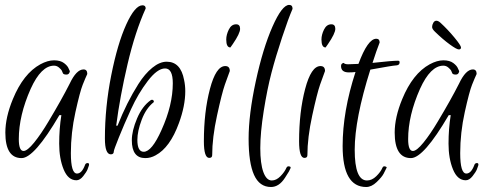

<svg xmlns="http://www.w3.org/2000/svg" viewBox="-20 -639 1996 776"><path d="M67.2 0Q1.6 0 1.6 -103.2Q1.6 -164.8 32 -238.4Q74.4 -341.6 143.2 -379.2Q172.8 -395.2 198.4 -395.2Q224 -395.2 238.8 -384Q253.6 -372.8 257.6 -361.6L262.4 -351.2Q260 -337.6 248.8 -337.6Q236 -337.6 234 -343.6Q232 -349.6 229.6 -354Q227.2 -358.4 218.4 -366Q209.6 -373.6 198.4 -373.6Q146.4 -373.6 104 -280Q56 -172 56 -76.8Q56 -28.8 75.2 -28.8Q90.4 -28.8 118 -62.8Q145.6 -96.8 176 -148Q228.8 -236 261.6 -300.8Q288.8 -358.4 317.6 -358.4Q332.8 -358.4 332.8 -340Q325.6 -324.8 314.4 -296.8Q303.2 -268.8 284.8 -185.6Q266.4 -102.4 266.4 -20Q266.4 62.4 291.2 62.4Q300.8 62.4 308.8 54Q316.8 45.6 323.2 28.8Q325.6 20 334.4 20Q337.6 20 339.2 22.4Q340.8 24.8 339.2 30.4Q337.6 36 333.6 46Q329.6 56 316.4 72.8Q303.2 89.6 288.8 89.6Q255.2 89.6 237.2 45.6Q219.2 1.6 219.2 -58.4Q219.2 -118.4 228 -173.6H220Q118.4 0 67.2 0Z M535.2 -73.6Q535.2 -25.6 560.8 -25.6Q593.6 -25.6 632.8 -113.6Q678.4 -214.4 678.4 -302.4Q678.4 -362.4 647.2 -362.4Q616 -362.4 577.2 -311.6Q538.4 -260.8 509.6 -197.6Q480.8 -134.4 460.4 -83.6Q440 -32.8 440 -27.2Q440 -15.2 428 -15.2Q404 -15.2 404 -79.2Q404 -206.4 429.6 -334.8Q455.2 -463.2 490.4 -540.4Q525.6 -617.6 556 -617.6Q568.8 -617.6 568.8 -604.8Q526.4 -511.2 495.6 -380Q464.8 -248.8 449.6 -131.2H455.2Q492 -224.8 539.2 -299.2Q565.6 -340.8 595.6 -365.2Q625.6 -389.6 653.6 -389.6Q710.4 -389.6 724 -316Q728.8 -294.4 728.8 -270.4Q728.8 -211.2 703.2 -141.6Q667.2 -42.4 608.8 -11.2Q588.8 0 567.2 0Q512.8 0 512.8 -72Q512.8 -110.4 534 -160.4Q555.2 -210.4 589.6 -234.4Q596.8 -238.4 601.6 -231.2Q602.4 -227.2 600.8 -225.6Q570.4 -201.6 552.8 -155.2Q535.2 -108.8 535.2 -73.6Z M804 -68Q804 -186.4 828.4 -279.2Q852.8 -372 890.4 -372Q908.8 -372 908.8 -352Q900.8 -331.2 888.8 -296.8Q876.8 -262.4 857.2 -172.4Q837.6 -82.4 837.6 -12Q837.6 -0.8 825.6 -0.8Q804 -0.8 804 -68ZM911.2 -447.2Q894.4 -447.2 894.4 -479.2Q894.4 -498.4 904.8 -519.6Q915.2 -540.8 934.4 -540.8Q950.4 -540.8 950.4 -522.4Q950.4 -504 920.8 -460.8Z M1075.2 116.8Q1028.8 116.8 1006.8 68Q984.8 19.2 984.8 -78.4Q984.8 -176 1013.6 -309.6Q1042.4 -443.2 1081.2 -531.2Q1120 -619.2 1148.8 -619.2Q1162.4 -619.2 1162.4 -603.2Q1145.6 -564.8 1120 -487.6Q1094.4 -410.4 1077.2 -344.8Q1060 -279.2 1046 -191.2Q1032 -103.2 1032 -40.4Q1032 22.4 1044.4 56.4Q1056.8 90.4 1078.4 90.4Q1096.8 90.4 1113.6 73.2Q1130.4 56 1137.6 39.2Q1141.6 30.4 1152 34.4Q1156 36 1154 41.2Q1152 46.4 1147.6 54.4Q1143.2 62.4 1132 79.2Q1108 116.8 1075.2 116.8Z M1188.8 -68Q1188.8 -186.4 1213.2 -279.2Q1237.6 -372 1275.2 -372Q1293.6 -372 1293.6 -352Q1285.6 -331.2 1273.6 -296.8Q1261.6 -262.4 1242 -172.4Q1222.4 -82.4 1222.4 -12Q1222.4 -0.8 1210.4 -0.8Q1188.8 -0.8 1188.8 -68ZM1296 -447.2Q1279.2 -447.2 1279.2 -479.2Q1279.2 -498.4 1289.6 -519.6Q1300 -540.8 1319.2 -540.8Q1335.2 -540.8 1335.2 -522.4Q1335.2 -504 1305.6 -460.8Z M1389.6 -346.4Q1358.4 -346.4 1358.4 -372Q1358.4 -381.6 1366.4 -384Q1367.2 -384.8 1368.8 -384.8Q1373.6 -379.2 1386.8 -379.2Q1400 -379.2 1428.8 -380.8Q1466.4 -482.4 1500.8 -482.4Q1514.4 -482.4 1514.4 -467.2Q1501.6 -435.2 1485.6 -384.8Q1564.8 -393.6 1588.8 -393.6Q1595.2 -393.6 1595.2 -387.2Q1595.2 -374.4 1578.4 -374.4Q1569.6 -374.4 1476.8 -357.6Q1413.6 -157.6 1413.6 -33.6Q1413.6 90.4 1463.2 90.4Q1483.2 90.4 1500.8 73.2Q1518.4 56 1525.6 39.2Q1528.8 30.4 1539.2 34.4Q1544 36 1542.4 39.2Q1537.6 49.6 1530.4 63.2Q1523.2 76.8 1502.4 96.8Q1481.6 116.8 1460 116.8Q1364.8 116.8 1364.8 -48.8Q1364.8 -188.8 1416.8 -348Q1405.6 -346.4 1389.6 -346.4Z M1760 -547.2Q1789.6 -520 1816.4 -487.6Q1843.2 -455.2 1843.2 -447.2Q1843.2 -439.2 1834.4 -439.2Q1825.6 -439.2 1797.6 -459.6Q1769.6 -480 1738.4 -510.4Q1726.4 -521.6 1726.4 -530Q1726.4 -538.4 1731.2 -546.8Q1736 -555.2 1743.6 -555.2Q1751.2 -555.2 1760 -547.2ZM1640.8 0Q1575.2 0 1575.2 -103.2Q1575.2 -164.8 1605.6 -238.4Q1648 -341.6 1716.8 -379.2Q1746.4 -395.2 1772 -395.2Q1797.6 -395.2 1812.4 -384Q1827.2 -372.8 1831.2 -361.6L1836 -351.2Q1833.6 -337.6 1822.4 -337.6Q1809.6 -337.6 1807.6 -343.6Q1805.6 -349.6 1803.2 -354Q1800.8 -358.4 1792 -366Q1783.2 -373.6 1772 -373.6Q1720 -373.6 1677.6 -280Q1629.6 -172 1629.6 -76.8Q1629.6 -28.8 1648.8 -28.8Q1664 -28.8 1691.6 -62.8Q1719.2 -96.8 1749.6 -148Q1802.4 -236 1835.2 -300.8Q1862.4 -358.4 1891.2 -358.4Q1906.4 -358.4 1906.4 -340Q1899.2 -324.8 1888 -296.8Q1876.8 -268.8 1858.4 -185.6Q1840 -102.4 1840 -20Q1840 62.4 1864.8 62.4Q1874.4 62.4 1882.4 54Q1890.4 45.6 1896.8 28.8Q1899.2 20 1908 20Q1911.2 20 1912.8 22.4Q1914.4 24.8 1912.8 30.4Q1911.2 36 1907.2 46Q1903.2 56 1890 72.8Q1876.8 89.6 1862.4 89.6Q1828.8 89.6 1810.8 45.6Q1792.8 1.6 1792.8 -58.4Q1792.8 -118.4 1801.6 -173.6H1793.6Q1692 0 1640.8 0Z"/></svg>

Font: Euphoria Script
Style: Regular
Weight: 400
Designer: Sabrina Mariela Lopez
Foundry: Sabrina Mariela Lopez
Version: Version 1.002